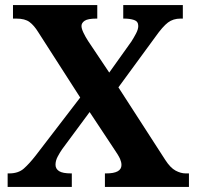

<svg xmlns="http://www.w3.org/2000/svg" viewBox="-20 -734 772 754"><path d="M10 0V-53H16Q52 -53 73.5 -72Q95 -91 120 -123L295 -351L130 -608Q114 -634 96 -647.5Q78 -661 44 -661H31V-714H362V-661H359Q325 -661 312.5 -652.5Q300 -644 300 -632Q300 -622 307.5 -606Q315 -590 326 -573L409 -449L496 -571Q505 -585 514 -602Q523 -619 523 -632Q523 -650 506.5 -655.5Q490 -661 467 -661H464V-714H698V-661H689Q660 -661 639.5 -645.5Q619 -630 590 -589L445 -391L629 -106Q649 -75 669.5 -64Q690 -53 709 -53H722V0H392V-53H397Q457 -53 457 -86Q457 -97 451.5 -110Q446 -123 424 -155L332 -294L224 -148Q215 -135 206.5 -119Q198 -103 198 -87Q198 -71 212 -62Q226 -53 259 -53H262V0Z"/></svg>

Font: Noto Serif Toto
Style: Bold
Weight: 700
Designer: Monotype Design Team
Foundry: Monotype Imaging Inc.
Version: Version 2.001; ttfautohint (v1.8.4.7-5d5b)